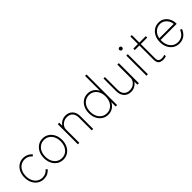

<svg xmlns="http://www.w3.org/2000/svg" viewBox="259 -1971 3225 3225"><g transform="rotate(-45 1871.5 -358.0)"><path d="M270 11Q207 11 158 -21Q109 -53 81 -109.5Q53 -166 53 -239Q53 -312 81 -368.5Q109 -425 158 -457Q207 -489 270 -489Q317 -489 358 -470Q399 -451 429 -414L402 -392Q351 -454 270 -454Q217 -454 175.5 -427Q134 -400 110.5 -351.5Q87 -303 87 -239Q87 -175 110.5 -126Q134 -77 175.5 -50Q217 -23 270 -23Q351 -23 402 -86L429 -64Q399 -27 358 -8Q317 11 270 11Z M732 11Q669 11 620 -21Q571 -53 543 -110Q515 -167 515 -240Q515 -313 543 -369Q571 -425 620 -457.5Q669 -490 732 -490Q795 -490 844 -457.5Q893 -425 921 -369Q949 -313 949 -240Q949 -167 921 -110Q893 -53 844 -21Q795 11 732 11ZM732 -24Q785 -24 826 -51Q867 -78 890.5 -127Q914 -176 914 -240Q914 -304 890.5 -352.5Q867 -401 826 -428Q785 -455 732 -455Q679 -455 637.5 -428Q596 -401 572.5 -352.5Q549 -304 549 -240Q549 -176 572.5 -127Q596 -78 637.5 -51Q679 -24 732 -24Z M1083 0V-478H1118V-404Q1141 -441 1182.5 -465.5Q1224 -490 1276 -490Q1353 -490 1400 -440.5Q1447 -391 1447 -301V0H1413V-301Q1413 -378 1375 -416Q1337 -454 1276 -454Q1230 -454 1194 -434.5Q1158 -415 1138 -384Q1118 -353 1118 -318V0Z M1799 11Q1736 11 1687 -21Q1638 -53 1610 -109.5Q1582 -166 1582 -239Q1582 -312 1610 -368.5Q1638 -425 1687 -457Q1736 -489 1799 -489Q1861 -489 1908 -458Q1955 -427 1981 -374V-727H2015V0H1981V-104Q1955 -51 1908 -20Q1861 11 1799 11ZM1799 -23Q1852 -23 1893 -50Q1934 -77 1957.5 -126Q1981 -175 1981 -239Q1981 -303 1957.5 -351.5Q1934 -400 1893 -427Q1852 -454 1799 -454Q1746 -454 1704.5 -427Q1663 -400 1639.5 -351.5Q1616 -303 1616 -239Q1616 -175 1639.5 -126Q1663 -77 1704.5 -50Q1746 -23 1799 -23Z M2340 11Q2264 11 2216.5 -38.5Q2169 -88 2169 -177V-478H2203V-177Q2203 -101 2241 -62.5Q2279 -24 2340 -24Q2387 -24 2422.5 -43.5Q2458 -63 2478 -94.5Q2498 -126 2498 -161V-478H2533V-1H2498V-74Q2476 -38 2434 -13.5Q2392 11 2340 11Z M2712 0V-478H2746V0ZM2729 -594Q2716 -594 2705.5 -604Q2695 -614 2695 -628Q2695 -642 2705.5 -651.5Q2716 -661 2729 -661Q2743 -661 2752.5 -651.5Q2762 -642 2762 -628Q2762 -614 2752.5 -604Q2743 -594 2729 -594Z M3106 11Q3045 11 3016 -16Q2987 -43 2987 -110V-443H2878V-478H2987V-657H3021V-478H3174V-443H3021V-110Q3021 -60 3041.5 -41.5Q3062 -23 3106 -23Q3122 -23 3141.5 -27Q3161 -31 3174 -37V-1Q3161 3 3142 7Q3123 11 3106 11Z M3487 11Q3424 11 3375 -21Q3326 -53 3298 -109.5Q3270 -166 3270 -239Q3270 -312 3298 -368.5Q3326 -425 3375 -457Q3424 -489 3487 -489Q3550 -489 3595 -456.5Q3640 -424 3663.5 -375Q3687 -326 3687 -275V-257H3305Q3302 -191 3323 -138Q3344 -85 3386.5 -54Q3429 -23 3487 -23Q3608 -23 3657 -147L3690 -133Q3631 11 3487 11ZM3309 -292H3652Q3648 -335 3626 -371.5Q3604 -408 3568.5 -431Q3533 -454 3487 -454Q3419 -454 3371 -410Q3323 -366 3309 -292Z"/></g></svg>

Font: Zen Kaku Gothic New Light
Style: Regular
Weight: 300
Designer: Yoshimichi Ohira
Foundry: Positype
Version: Version 1.002